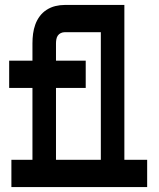

<svg xmlns="http://www.w3.org/2000/svg" viewBox="-20 -755 640 775"><path d="M387 -110V-625H241Q233 -625 225.5 -621.5Q218 -618 213.5 -611.5Q209 -605 207.5 -596.5Q206 -588 206 -580V-510H326V-400H206V-110ZM26 0V-110H111V-400H17V-510H111V-580Q111 -600 113.5 -619Q116 -638 122.5 -656Q129 -674 140.5 -689.5Q152 -705 168.5 -715.5Q185 -726 203.5 -730.5Q222 -735 241 -735H482V-110H574V0Z"/></svg>

Font: Iosevka Curly Slab XBdEx
Style: Regular
Weight: 800
Width: 7
Monospace: yes
Designer: Belleve Invis
Foundry: Belleve Invis
Version: Version 11.0.0; ttfautohint (v1.8.3)